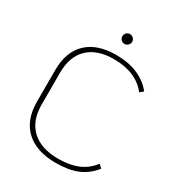

<svg xmlns="http://www.w3.org/2000/svg" viewBox="-202 -982 1031 1118"><g transform="rotate(30 313.5 -423.0)"><path d="M70 -244V-457Q70 -579 138.5 -645Q207 -711 335 -711Q497 -711 581 -608L558 -589Q485 -683 335 -683Q223 -683 162.5 -624.5Q102 -566 102 -457V-244Q102 -135 164.5 -76.5Q227 -18 343 -18Q420 -18 475 -41.5Q530 -65 567 -114L589 -93Q546 -39 487.5 -14.5Q429 10 343 10Q212 10 141 -56Q70 -122 70 -244ZM310 -823Q310 -837 319.5 -846.5Q329 -856 343 -856Q356 -856 366 -846.5Q376 -837 376 -823Q376 -810 366 -800Q356 -790 343 -790Q329 -790 319.5 -800Q310 -810 310 -823Z"/></g></svg>

Font: KoHo ExtraLight
Style: Regular
Weight: 275
Version: Version 1.000; ttfautohint (v1.6)